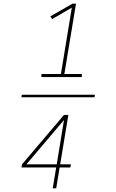

<svg xmlns="http://www.w3.org/2000/svg" viewBox="-20 -868 640 1056"><path d="M208 -444V-461H315L375 -826L267 -763L257 -778L379 -848H398L334 -461H430V-444ZM500 -333H98L100 -347H502ZM270 168 289 53H98L101 36L332 -236H356L311 36H370L367 53H308L289 168ZM125 36H292L332 -208Z"/></svg>

Font: Iosevka SS04 Thin Extended
Style: Italic
Weight: 100
Width: 7
Italic angle: -9°
Monospace: yes
Designer: Belleve Invis
Foundry: Belleve Invis
Version: Version 19.0.0; ttfautohint (v1.8.4)